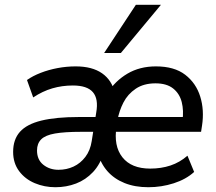

<svg xmlns="http://www.w3.org/2000/svg" viewBox="-20 -775 903 804"><path d="M212 9Q166 9 125.5 -8Q85 -25 60 -58.5Q35 -92 35 -139Q35 -191 63.5 -223Q92 -255 153 -270Q214 -285 310 -285H390L381 -223H319Q251 -223 210.5 -216Q170 -209 152.5 -191.5Q135 -174 135 -145Q135 -106 161.5 -85Q188 -64 225 -64Q259 -64 288 -77.5Q317 -91 337.5 -118Q358 -145 364 -184L383 -304Q393 -361 369 -389Q345 -417 285 -417Q240 -417 199 -405Q158 -393 119 -367L93 -440Q117 -457 150.5 -470Q184 -483 221.5 -490Q259 -497 297 -497Q366 -497 407.5 -468Q449 -439 461 -385H430Q462 -436 513.5 -466.5Q565 -497 633 -497Q710 -497 755.5 -462Q801 -427 818.5 -370.5Q836 -314 826 -249L822 -223H446L455 -285H762L744 -269Q750 -312 741 -347.5Q732 -383 705 -404.5Q678 -426 631 -426Q582 -426 548.5 -403.5Q515 -381 497 -346Q479 -311 472 -272L468 -245Q455 -164 492.5 -116.5Q530 -69 609 -69Q655 -69 694 -82Q733 -95 765 -123L793 -55Q759 -24 707.5 -7.5Q656 9 601 9Q545 9 501.5 -8.5Q458 -26 429.5 -58.5Q401 -91 389 -137H415Q400 -87 369.5 -54.5Q339 -22 298.5 -6.5Q258 9 212 9ZM416 -553 549 -755H654L486 -553Z"/></svg>

Font: Nunito Sans 12pt SemiBold
Style: Italic
Weight: 600
Italic angle: -9°
Designer: Vernon Adams
Foundry: Vernon Adams
Version: Version 3.101;gftools[0.9.27]